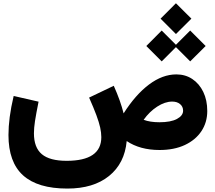

<svg xmlns="http://www.w3.org/2000/svg" viewBox="-20 -900 1289 1152"><path d="M943.4 -788.1 1035.6 -880.4 1128.4 -788.1 1035.6 -695.8ZM857.9 -624 950.2 -716.8 1035.6 -631.3 1121.1 -716.8 1213.9 -624 1121.1 -531.7 1035.6 -617.2 950.2 -531.7ZM1038.1 -453.6Q1092.3 -453.6 1134 -425.8Q1175.8 -397.9 1199.7 -348.4Q1223.6 -298.8 1223.6 -233.9Q1223.6 -166 1188.5 -113Q1153.3 -60.1 1089.1 -30Q1024.9 0 937.5 0Q819.8 0 740.2 -53.7Q728 80.1 634.3 155.8Q540.5 231.4 384.3 231.4Q206.1 231.4 118.4 152.1Q30.8 72.8 30.8 -89.8Q30.8 -139.6 38.3 -198Q45.9 -256.3 62 -324.2L211.4 -290Q196.3 -214.8 189.9 -173.3Q183.6 -131.8 183.6 -100.1Q183.6 -14.6 231 25.1Q278.3 64.9 379.9 64.9Q587.9 64.9 587.9 -77.1Q587.9 -103.5 581.1 -134.8Q574.2 -166 558.1 -209.5Q542 -252.9 514.6 -314.5L662.6 -385.3Q683.1 -339.4 697.8 -298.1Q712.4 -256.8 721.7 -219.7Q793 -332 874 -392.8Q955.1 -453.6 1038.1 -453.6ZM1013.2 -290.5Q969.7 -290.5 923.1 -260.3Q876.5 -230 841.8 -181.2Q880.4 -166.5 936.5 -166.5Q1004.9 -166.5 1041.7 -186.3Q1078.6 -206.1 1078.6 -235.8Q1078.6 -260.3 1060.5 -275.4Q1042.5 -290.5 1013.2 -290.5Z"/></svg>

Font: Estedad-FD ExtraBold
Style: Regular
Weight: 800
Designer: Amin Abedi
Version: Version 7.3